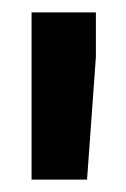

<svg xmlns="http://www.w3.org/2000/svg" viewBox="-20 -770 202 309"><path d="M134.3 -678.2 120.1 -481H30.8V-750H134.3Z"/></svg>

Font: Shabnam FD
Style: Bold-FD
Weight: 700
Foundry: DejaVu fonts team - Redesigned by Saber Rastikerdar - Based on Vazir font
Version: Version 5.0.1